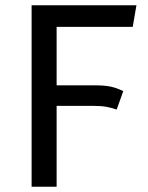

<svg xmlns="http://www.w3.org/2000/svg" viewBox="-20 -709 563 729"><path d="M195 -607V-385H342Q377 -385 400.5 -380Q424 -375 448 -363L423 -293Q403 -300 383.5 -303.5Q364 -307 334 -307H195V0H100V-689H498L484 -607Z"/></svg>

Font: FiraGOUPP
Style: Medium
Weight: 400
Designer: bBox Type
Foundry: bBox Type GmbH
Version: Version 1.001